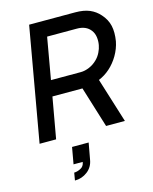

<svg xmlns="http://www.w3.org/2000/svg" viewBox="-147 -845 972 1223"><g transform="rotate(-15 339.0 -233.0)"><path d="M597 0H473L389.5 -270H385.5H191.5L143.5 0H34.5L166.5 -750H470Q527 -750 565 -733.8Q603 -717.5 630 -686.5Q663 -650 672.8 -606.2Q682.5 -562.5 673 -505Q668.5 -481.5 659.8 -458.8Q651 -436 638.8 -415Q626.5 -394 611.2 -375.2Q596 -356.5 579 -341.5Q546 -312 505 -295ZM209.5 -373H406.5Q433.5 -373 463 -385.5Q492.5 -398 515.5 -421Q533.5 -438.5 545.5 -462.5Q557.5 -486.5 561.5 -509.5Q566.5 -536.5 562.5 -563Q558.5 -589.5 543.5 -608.5Q514 -647 454 -647H257.5ZM229 73H338.5L318.5 182.5Q310.5 229 274.5 256.5Q238 284.5 191.5 284.5L200 234.5Q219.5 234.5 242.5 223Q265.5 212 270 182.5H209.5Z"/></g></svg>

Font: Russisch Sans SemiBold
Style: Italic
Weight: 600
Width: 4
Italic angle: -10°
Designer: Michael Sharanda (font) & Cristiano Sobral (main changes)
Foundry: Michael Sharanda
Version: Version 2.00;September 8, 2020;FontCreator 13.0.0.2681 64-bi